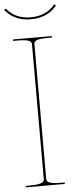

<svg xmlns="http://www.w3.org/2000/svg" viewBox="-67 -952 389 983"><g transform="rotate(-5 127.0 -460.0)"><path d="M126.5 -865C76 -865 34 -881.5 2 -920.5L-6.5 -914.5C13.5 -889.5 51 -855 126.5 -855C200 -855 238.5 -888 259.5 -914.5L251 -920.5C221 -883.5 179 -865 126.5 -865ZM225 0V-7.5H207.5C139 -7.5 132.5 -20.5 132.5 -35V-726.5C132.5 -742 141.5 -752.5 207.5 -752.5H225V-760H25V-752.5H45C111 -752.5 120 -742 120 -726.5V-35C120 -20.5 113.5 -7.5 45 -7.5H25V0Z"/></g></svg>

Font: ZnikomitNo24
Style: Regular
Weight: 500
Designer: gluk
Foundry: gluk
Version: Version 0.55